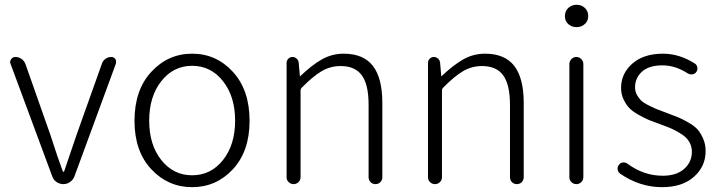

<svg xmlns="http://www.w3.org/2000/svg" viewBox="-20 -772 3016 805"><path d="M199.2 -32.2 24.4 -503.9Q22.5 -507.8 22.5 -511.7Q22.5 -517.6 26.4 -523.4Q33.2 -533.2 44.9 -533.2Q58.6 -533.2 70.3 -524.9Q82 -516.6 86.9 -502.9L191.4 -206.1Q222.7 -108.4 243.2 -53.7Q244.1 -51.8 246.1 -51.8Q248 -51.8 249 -53.7Q282.2 -149.4 300.8 -206.1L407.2 -504.9Q411.1 -517.6 422.4 -525.4Q433.6 -533.2 446.3 -533.2Q457 -533.2 463.9 -524.4Q466.8 -518.6 466.8 -512.7Q466.8 -508.8 465.8 -504.9L292 -32.2Q286.1 -17.6 273.4 -8.8Q260.7 0 245.6 0Q230.5 0 217.3 -8.8Q204.1 -17.6 199.2 -32.2Z M543.9 -265.6Q543.9 -394.5 614.3 -470.7Q684.6 -546.9 785.6 -546.9Q886.7 -546.9 956.5 -470.7Q1026.4 -394.5 1026.4 -265.6Q1026.4 -137.7 956.5 -62.5Q886.7 12.7 785.6 12.7Q684.6 12.7 614.3 -62.5Q543.9 -137.7 543.9 -265.6ZM656.2 -101.1Q707 -37.1 785.6 -37.1Q864.3 -37.1 915 -101.1Q965.8 -165 965.8 -266.1Q965.8 -367.2 915 -431.6Q864.3 -496.1 785.6 -496.1Q707 -496.1 656.2 -431.6Q605.5 -367.2 605.5 -266.1Q605.5 -165 656.2 -101.1Z M1181.6 -29.3V-508.8Q1181.6 -518.6 1189 -525.9Q1196.3 -533.2 1206.1 -533.2Q1215.8 -533.2 1223.6 -526.4Q1231.4 -519.5 1232.4 -508.8L1237.3 -453.1Q1237.3 -452.1 1238.3 -452.1Q1239.3 -452.1 1239.3 -453.1Q1286.1 -498 1328.6 -522.5Q1371.1 -546.9 1420.9 -546.9Q1503.9 -546.9 1543.5 -495.6Q1583 -444.3 1583 -340.8V-29.3Q1583 -16.6 1574.7 -8.3Q1566.4 0 1554.2 0Q1542 0 1533.7 -8.3Q1525.4 -16.6 1525.4 -29.3V-333Q1525.4 -417 1497.1 -456.1Q1468.8 -495.1 1408.2 -495.1Q1365.2 -495.1 1328.6 -473.6Q1292 -452.1 1245.1 -404.3Q1240.2 -399.4 1240.2 -391.6V-29.3Q1240.2 -16.6 1231.4 -8.3Q1222.7 0 1210.9 0Q1199.2 0 1190.4 -8.3Q1181.6 -16.6 1181.6 -29.3Z M1774.4 -29.3V-508.8Q1774.4 -518.6 1781.7 -525.9Q1789.1 -533.2 1798.8 -533.2Q1808.6 -533.2 1816.4 -526.4Q1824.2 -519.5 1825.2 -508.8L1830.1 -453.1Q1830.1 -452.1 1831.1 -452.1Q1832 -452.1 1832 -453.1Q1878.9 -498 1921.4 -522.5Q1963.9 -546.9 2013.7 -546.9Q2096.7 -546.9 2136.2 -495.6Q2175.8 -444.3 2175.8 -340.8V-29.3Q2175.8 -16.6 2167.5 -8.3Q2159.2 0 2147 0Q2134.8 0 2126.5 -8.3Q2118.2 -16.6 2118.2 -29.3V-333Q2118.2 -417 2089.8 -456.1Q2061.5 -495.1 2001 -495.1Q1958 -495.1 1921.4 -473.6Q1884.8 -452.1 1837.9 -404.3Q1833 -399.4 1833 -391.6V-29.3Q1833 -16.6 1824.2 -8.3Q1815.4 0 1803.7 0Q1792 0 1783.2 -8.3Q1774.4 -16.6 1774.4 -29.3Z M2367.2 -29.3V-503.9Q2367.2 -515.6 2376 -524.4Q2384.8 -533.2 2396.5 -533.2Q2408.2 -533.2 2417 -524.4Q2425.8 -515.6 2425.8 -503.9V-29.3Q2425.8 -16.6 2417 -8.3Q2408.2 0 2396.5 0Q2384.8 0 2376 -8.3Q2367.2 -16.6 2367.2 -29.3ZM2397.5 -658.2Q2377 -658.2 2362.8 -670.9Q2348.6 -683.6 2348.6 -704.1Q2348.6 -725.6 2362.8 -738.8Q2377 -752 2397.5 -752Q2418 -752 2432.1 -738.8Q2446.3 -725.6 2446.3 -704.1Q2446.3 -684.6 2432.1 -671.4Q2418 -658.2 2397.5 -658.2Z M2755.9 12.7Q2662.1 12.7 2580.1 -43.9Q2569.3 -51.8 2569.3 -65.4Q2569.3 -74.2 2575.2 -81.1Q2581.1 -89.8 2591.8 -90.8Q2602.5 -91.8 2610.4 -85.9Q2678.7 -35.2 2758.8 -35.2Q2816.4 -35.2 2848.6 -64Q2880.9 -92.8 2880.9 -135.7Q2880.9 -158.2 2870.1 -176.8Q2859.4 -195.3 2838.4 -209Q2817.4 -222.7 2798.3 -231.4Q2779.3 -240.2 2751 -250Q2720.7 -260.7 2702.6 -268.1Q2684.6 -275.4 2659.2 -289.6Q2633.8 -303.7 2619.6 -317.9Q2605.5 -332 2594.7 -354.5Q2584 -377 2584 -403.3Q2584 -463.9 2631.3 -505.4Q2678.7 -546.9 2759.8 -546.9Q2829.1 -546.9 2894.5 -504.9Q2902.3 -499 2903.8 -488.8Q2905.3 -478.5 2899.4 -470.2Q2893.6 -461.9 2883.3 -460.4Q2873 -459 2864.3 -463.9Q2811.5 -498 2757.8 -498Q2701.2 -498 2671.9 -471.7Q2642.6 -445.3 2642.6 -406.2Q2642.6 -388.7 2650.4 -374.5Q2658.2 -360.4 2667.5 -351.1Q2676.8 -341.8 2696.8 -331.5Q2716.8 -321.3 2728.5 -316.4Q2740.2 -311.5 2766.6 -301.8Q2770.5 -300.8 2777.3 -297.9Q2808.6 -286.1 2825.2 -279.3Q2841.8 -272.5 2867.2 -257.8Q2892.6 -243.2 2905.3 -228.5Q2918 -213.9 2928.2 -190.4Q2938.5 -167 2938.5 -138.7Q2938.5 -74.2 2889.6 -30.8Q2840.8 12.7 2755.9 12.7Z"/></svg>

Font: Gen Jyuu Gothic Light
Style: Regular
Weight: 200
Designer: [Source Han Sans]
Ryoko NISHIZUKA  (kana & ideographs); Paul D. Hunt (Latin, Greek & Cyrillic); Wenlong ZHANG  (bopomofo
Version: Version 1.002.20150607